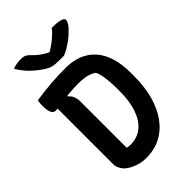

<svg xmlns="http://www.w3.org/2000/svg" viewBox="-280 -1050 1160 1160"><g transform="rotate(-45 300.0 -470.0)"><path d="M548 -393Q548 -301 527.5 -227Q507 -153 468.5 -100Q430 -47 375.5 -18.5Q321 10 253 10Q235 10 218.5 8Q202 6 186.5 1Q171 -4 157.5 -10Q144 -16 132 -24Q120 -32 110 -41Q98 -55 90 -70.5Q82 -86 82 -105Q82 -168 82 -231.5Q82 -295 82 -359Q82 -423 82 -487.5Q82 -552 82 -617H189L178 -588Q195 -575 202.5 -556Q210 -537 210 -511Q210 -463 210 -414Q210 -365 210 -315.5Q210 -266 210 -216.5Q210 -167 210 -118Q214 -117 219 -116Q224 -115 229 -114.5Q234 -114 240 -114Q298 -114 338.5 -147Q379 -180 400.5 -241.5Q422 -303 422 -388V-399Q422 -440 419.5 -471Q417 -502 412.5 -527Q408 -552 398 -570Q383 -581 365.5 -587Q348 -593 327.5 -596Q307 -599 281 -599Q238 -599 202 -596Q166 -593 138.5 -589Q111 -585 93.5 -582Q76 -579 68 -579Q54 -579 45.5 -587.5Q37 -596 33 -613.5Q29 -631 29 -657Q29 -669 30 -679.5Q31 -690 33 -700Q66 -705 99 -709Q132 -713 164.5 -715.5Q197 -718 229 -719Q261 -720 292 -720Q351 -720 398.5 -701Q446 -682 479.5 -644.5Q513 -607 530.5 -550.5Q548 -494 548 -419ZM336 -779Q327 -779 319.5 -779Q312 -779 303.5 -779Q295 -779 288 -779Q261 -779 240.5 -783.5Q220 -788 192 -807Q174 -819 157 -832.5Q140 -846 124 -861.5Q108 -877 93.5 -896Q79 -915 66 -937Q82 -943 98.5 -946Q115 -949 138 -949Q159 -949 171.5 -942.5Q184 -936 195 -924Q215 -902 240 -884Q265 -866 312 -843L255 -857Q272 -857 289 -857Q306 -857 323 -857L267 -842Q319 -872 351.5 -899Q384 -926 402 -950H408Q441 -950 460.5 -946.5Q480 -943 489 -936.5Q498 -930 498 -923Q498 -917 492 -904.5Q486 -892 472 -876Q459 -862 443.5 -848Q428 -834 410.5 -821.5Q393 -809 374.5 -798Q356 -787 336 -779Z"/></g></svg>

Font: Recursive Monospace Casual SemiBold
Style: Regular
Weight: 600
Version: Version 1.047